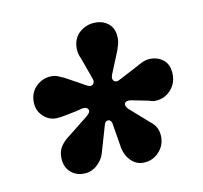

<svg xmlns="http://www.w3.org/2000/svg" viewBox="-50 -749 476 450"><g transform="rotate(-10 188.0 -524.0)"><path d="M29 -538Q29 -561 44.5 -575.5Q60 -590 81 -590Q89 -590 96 -587Q103 -584 110 -581L157 -555Q167 -549 172.5 -554Q178 -559 174 -569L156 -619Q153 -625 151.5 -631Q150 -637 150 -644Q150 -668 166 -682Q182 -696 204 -696Q223 -696 236 -684.5Q249 -673 249 -650Q249 -642 247 -636Q245 -630 243 -623L221 -569Q217 -559 222.5 -554Q228 -549 238 -555L282 -578Q290 -583 298.5 -586.5Q307 -590 316 -590Q335 -590 348 -578.5Q361 -567 361 -544Q361 -522 346 -506.5Q331 -491 309 -491Q305 -491 301.5 -492Q298 -493 295 -494L255 -502Q243 -504 239.5 -498Q236 -492 245 -483L294 -440Q309 -427 309 -405Q309 -384 294 -368.5Q279 -353 257 -353Q241 -353 228.5 -365Q216 -377 212 -396L203 -451Q202 -464 194 -465Q186 -466 183 -453L165 -391Q160 -375 146.5 -363.5Q133 -352 115 -352Q96 -352 83 -364.5Q70 -377 70 -399Q70 -415 78 -426Q86 -437 96 -444L145 -483Q156 -492 152.5 -498.5Q149 -505 138 -503L122 -499Q93 -493 85.5 -492Q78 -491 74 -491Q56 -491 42.5 -504.5Q29 -518 29 -538Z"/></g></svg>

Font: Alkatra
Style: Regular
Weight: 400
Designer: Suman Bhandary
Version: Version 1.100;gftools[0.9.22]